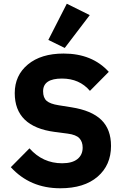

<svg xmlns="http://www.w3.org/2000/svg" viewBox="-20 -997 664 1029"><path d="M327 -740 239 -783 338 -977 461 -916ZM303 12Q141 12 38 -101L138 -202Q209 -122 313 -122Q367 -122 395 -144.5Q423 -167 423 -206Q423 -237 405.5 -256Q388 -275 342 -281L273 -290Q59 -318 59 -498Q59 -593 129.5 -651.5Q200 -710 321 -710Q474 -710 563 -612L462 -510Q406 -576 312 -576Q211 -576 211 -508Q211 -473 230 -456.5Q249 -440 294 -433L363 -422Q471 -405 523 -354.5Q575 -304 575 -215Q575 -112 503 -50Q431 12 303 12Z"/></svg>

Font: Anuphan
Style: Bold
Weight: 700
Designer: Mike Abbink, Paul van der Laan, Pieter van Rosmalen, Mint Tantisuwanna
Foundry: Bold Monday; Cadson Demak
Version: Version 3.002;hotconv 1.0.109;makeotfexe 2.5.65596